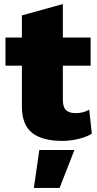

<svg xmlns="http://www.w3.org/2000/svg" viewBox="-20 -685 480 947"><path d="M433 -26Q409 -10 368 0Q327 10 288 10Q188 10 138 -30Q88 -70 88 -160V-361H7V-500H88V-609L290 -665V-500H427V-361H290V-192Q290 -157 305.5 -142Q321 -127 353 -127Q391 -127 420 -144ZM274 242H147L174 55H347Z"/></svg>

Font: Work Sans ExtraBold
Style: Regular
Weight: 800
Designer: Wei Huang
Foundry: Wei Huang
Version: Version 1.500